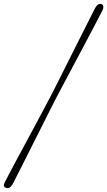

<svg xmlns="http://www.w3.org/2000/svg" viewBox="-55 -804 552 989"><path d="M235.5 -301.5Q219.5 -270.5 197 -225.8Q174.5 -181 148.8 -130Q123 -79 97.5 -28Q72 23 49.2 68Q26.5 113 10 145Q-4.5 170 -24 163.5Q-43.5 157 -28.5 131Q-11.5 98 12.5 53Q36.5 8 63.8 -42.5Q91 -93 118 -143.2Q145 -193.5 168.2 -237.2Q191.5 -281 207.5 -311.5Q223.5 -342.5 246 -387.2Q268.5 -432 294.2 -483.2Q320 -534.5 346 -586.2Q372 -638 395 -683.8Q418 -729.5 435 -762.5Q449.5 -789 469 -782.5Q476 -780 477 -770Q478 -760 471.5 -748Q455 -715.5 431.2 -670.5Q407.5 -625.5 380.5 -574.5Q353.5 -523.5 326.5 -472.8Q299.5 -422 275.8 -377.5Q252 -333 235.5 -301.5Z"/></svg>

Font: Fraunces 72pt S050 Light
Style: Italic
Weight: 300
Italic angle: -16°
Version: Version 1.000; ttfautohint (v1.8.3)